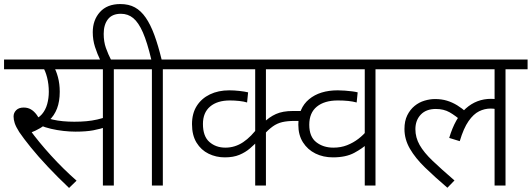

<svg xmlns="http://www.w3.org/2000/svg" viewBox="-20 -916 2625 948"><path d="M226 -574 245 -587Q257 -569 266 -535.5Q275 -502 275 -463Q275 -415 261.5 -380Q248 -345 222 -321L218 -314Q201 -297 178.5 -283.5Q156 -270 129 -260L126 -277Q171 -215 231.5 -148.5Q292 -82 358 -24L321 12Q265 -41 216.5 -92.5Q168 -144 132 -188.5Q96 -233 75 -264Q58 -291 52.5 -308.5Q47 -326 47 -341Q47 -359 60 -372Q73 -385 97 -385Q117 -385 132.5 -376Q148 -367 161 -349.5Q174 -332 187 -306L138 -321Q169 -331 187 -352Q205 -373 213 -402Q221 -431 221 -463Q221 -500 212.5 -533.5Q204 -567 191 -586L218 -574H0V-622H399V-574ZM542 -574V0H488V-574H367V-622H651V-574ZM347 -315Q379 -315 406.5 -317.5Q434 -320 460.5 -326Q487 -332 514 -342V-292Q475 -279 440 -272.5Q405 -266 353 -266Q325 -266 293.5 -269.5Q262 -273 232 -280Q202 -287 179 -297L197 -337Q217 -331 240.5 -325.5Q264 -320 291 -317.5Q318 -315 347 -315Z M477 -615Q460 -650 449 -684.5Q438 -719 438 -757Q438 -817 473.5 -856.5Q509 -896 574 -896Q616 -896 646 -879.5Q676 -863 699.5 -829Q723 -795 742 -743.5Q761 -692 778 -622H893V-574H784V0H730V-574H636V-622H727Q707 -707 685.5 -756Q664 -805 638 -826.5Q612 -848 577 -848Q534 -848 513 -821Q492 -794 492 -749Q492 -710 503 -679Q514 -648 531 -615Z M1464 -574H1293V-298L1280 -309Q1309 -338 1342.5 -353Q1376 -368 1426 -368H1485V-319H1436Q1399 -319 1373.5 -313Q1348 -307 1326.5 -291.5Q1305 -276 1278 -247L1293 -288V0H1240V-232L1255 -222Q1237 -203 1214.5 -183.5Q1192 -164 1162 -151.5Q1132 -139 1090 -139Q1047 -139 1010 -157Q973 -175 950.5 -211.5Q928 -248 928 -303Q928 -356 951.5 -393Q975 -430 1016.5 -450Q1058 -470 1112 -470Q1136 -470 1162.5 -467Q1189 -464 1205 -460L1200 -410Q1184 -415 1161 -417.5Q1138 -420 1115 -420Q1053 -420 1017.5 -390Q982 -360 982 -304Q982 -243 1014 -215Q1046 -187 1093 -187Q1140 -187 1180.5 -214Q1221 -241 1258 -293L1240 -247V-574H878V-622H1464Z M1943 -574H1834V0H1781V-221L1796 -208Q1771 -184 1729.5 -161.5Q1688 -139 1624 -139Q1576 -139 1537.5 -158Q1499 -177 1476 -213Q1453 -249 1453 -300Q1453 -382 1506 -426Q1559 -470 1648 -470Q1665 -470 1683.5 -468.5Q1702 -467 1718.5 -465Q1735 -463 1746 -460L1741 -410Q1723 -415 1700 -417.5Q1677 -420 1648 -420Q1582 -420 1544.5 -389.5Q1507 -359 1507 -300Q1507 -241 1541.5 -214Q1576 -187 1626 -187Q1663 -187 1693.5 -199Q1724 -211 1749.5 -230.5Q1775 -250 1794 -274L1781 -237V-574H1403V-622H1943Z M1928 -574V-622H2585V-574H2476V0H2422V-394L2452 -369Q2440 -375 2428 -377.5Q2416 -380 2402 -380Q2373 -380 2345.5 -366.5Q2318 -353 2293.5 -318Q2269 -283 2250 -219L2198 -235Q2227 -333 2280 -380.5Q2333 -428 2405 -428Q2421 -428 2435.5 -425Q2450 -422 2459 -419V-403L2422 -415V-574ZM2262 -316Q2229 -345 2200 -361.5Q2171 -378 2132 -378Q2084 -378 2057.5 -350Q2031 -322 2031 -278Q2031 -237 2052 -200Q2073 -163 2116 -122Q2159 -81 2224 -25L2189 11Q2127 -42 2079 -88.5Q2031 -135 2004 -181.5Q1977 -228 1977 -279Q1977 -319 1991 -347Q2005 -375 2027 -393Q2049 -411 2076 -419Q2103 -427 2128 -427Q2160 -427 2186.5 -419Q2213 -411 2237.5 -396Q2262 -381 2285 -360Z"/></svg>

Font: Noto Sans Devanagari Light
Style: Regular
Weight: 300
Version: Version 2.003